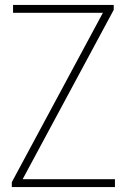

<svg xmlns="http://www.w3.org/2000/svg" viewBox="-20 -760 515 780"><path d="M28 0V-20L398 -708H33V-740H442V-720L72 -32H447V0Z"/></svg>

Font: Encode Sans Condensed Condensed Thin
Style: Regular
Weight: 100
Width: 3
Designer: Multiple Designers
Foundry: Impallari Type
Version: Version 3.000; ttfautohint (v1.8.3) -l 8 -r 50 -G 200 -x 14 